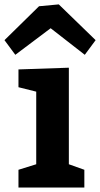

<svg xmlns="http://www.w3.org/2000/svg" viewBox="-48 -845 451 865"><path d="M127.9 -816.9 216.8 -825.2 382.8 -664.1 334 -598.1 180.2 -717.8 21 -598.1 -27.8 -664.1ZM332 -80.1V0H35.2V-80.1L115.2 -105V-432.1L35.2 -452.1V-532.2L262.2 -540V-105Z"/></svg>

Font: Kadwa
Style: Bold
Weight: 700
Designer: Sol Matas
Foundry: Sol Matas
Version: Version 1.001;PS 001.000;hotconv 1.0.70;makeotf.lib2.5.58329